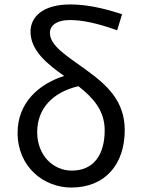

<svg xmlns="http://www.w3.org/2000/svg" viewBox="-20 -829 634 862"><path d="M300 13C452 13 540 -91 540 -245C540 -375 461 -447 367 -515C279 -579 204 -623 204 -682C204 -712 231 -739 294 -739C347 -739 414 -726 506 -693L528 -765C438 -795 363 -809 295 -809C172 -809 117 -753 117 -687C117 -603 190 -543 268 -488C151 -451 59 -365 59 -233C59 -79 177 13 300 13ZM332 -442C397 -391 450 -334 450 -244C450 -135 401 -63 302 -63C221 -63 147 -129 147 -236C147 -341 216 -415 332 -442Z"/></svg>

Font: Source Han Sans KR
Style: Regular
Weight: 400
Designer: Ryoko NISHIZUKA 西塚涼子 (kana, bopomofo & ideographs); Paul D. Hunt (Latin, Greek & Cyrillic); Sandoll Communications 산돌커뮤니
Foundry: Adobe
Version: Version 2.004;hotconv 1.0.118;makeotfexe 2.5.65603